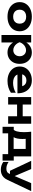

<svg xmlns="http://www.w3.org/2000/svg" viewBox="1951 -2578 807 4750"><g transform="rotate(90 2355.0 -202.5)"><path d="M392 16Q284 16 203 -22Q122 -60 77 -128Q32 -196 32 -285Q32 -375 77 -442.5Q122 -510 203.5 -548Q285 -586 392 -586Q500 -586 581.5 -548Q663 -510 708 -442.5Q753 -375 753 -285Q753 -195 708 -127.5Q663 -60 581.5 -22Q500 16 392 16ZM392 -124Q447 -124 485.5 -143.5Q524 -163 544.5 -199Q565 -235 565 -285Q565 -335 544.5 -371Q524 -407 485.5 -426.5Q447 -446 392 -446Q339 -446 300 -426.5Q261 -407 240 -371Q219 -335 219 -285Q219 -235 240 -199Q261 -163 300 -143.5Q339 -124 392 -124Z M845 -570H1030V-398L1023 -374V-226L1030 -182V165H845ZM969 -285Q984 -377 1026 -444Q1068 -511 1132.5 -548.5Q1197 -586 1276 -586Q1360 -586 1423.5 -548Q1487 -510 1523 -442.5Q1559 -375 1559 -285Q1559 -195 1523 -127.5Q1487 -60 1423.5 -22Q1360 16 1276 16Q1196 16 1132.5 -21.5Q1069 -59 1027 -126.5Q985 -194 969 -285ZM1371 -285Q1371 -331 1352 -366.5Q1333 -402 1299.5 -422.5Q1266 -443 1223 -443Q1179 -443 1139 -422.5Q1099 -402 1069.5 -366.5Q1040 -331 1024 -285Q1040 -239 1069.5 -203.5Q1099 -168 1139 -147.5Q1179 -127 1223 -127Q1266 -127 1299.5 -147.5Q1333 -168 1352 -203.5Q1371 -239 1371 -285Z M1980 16Q1878 16 1797.5 -22Q1717 -60 1671 -128Q1625 -196 1625 -287Q1625 -376 1669 -443Q1713 -510 1790.5 -548Q1868 -586 1966 -586Q2066 -586 2138 -542Q2210 -498 2249 -418Q2288 -338 2288 -230H1774V-347H2186L2119 -305Q2116 -352 2096.5 -384.5Q2077 -417 2045 -434.5Q2013 -452 1969 -452Q1921 -452 1886 -433Q1851 -414 1831.5 -380Q1812 -346 1812 -301Q1812 -244 1837.5 -204Q1863 -164 1911.5 -143Q1960 -122 2030 -122Q2094 -122 2158 -139.5Q2222 -157 2273 -189V-68Q2215 -28 2140.5 -6Q2066 16 1980 16Z M2381 -570H2566V0H2381ZM2856 -570H3041V0H2856ZM2487 -360H2927V-221H2487Z M3953 -139V138H3793V0H3278V138H3117V-139H3283L3320 -136H3734L3768 -139ZM3238 -570H3849V-38H3664V-519L3749 -434H3330L3401 -501Q3413 -458 3415.5 -421Q3418 -384 3418 -352Q3418 -212 3373 -134Q3328 -56 3246 -56L3171 -119Q3249 -175 3249 -389Q3249 -431 3246 -476.5Q3243 -522 3238 -570Z M4183 181Q4123 181 4076.5 166Q4030 151 3986 121V-10Q4031 19 4070.5 31.5Q4110 44 4157 44Q4199 44 4230.5 26Q4262 8 4283 -40L4511 -570H4708L4429 18Q4401 78 4362 114Q4323 150 4277.5 165.5Q4232 181 4183 181ZM4205 -45 3958 -570H4162L4384 -45Z"/></g></svg>

Font: Unbounded SemiBold
Style: Regular
Weight: 600
Designer: Luke Prowse, Jean-Baptiste Morizot, Fátima Lázaro, Florian Runge
Foundry: NaN
Version: Version 1.700